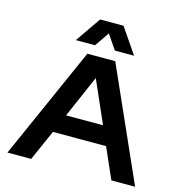

<svg xmlns="http://www.w3.org/2000/svg" viewBox="-123 -979 1036 1091"><g transform="rotate(15 395.0 -433.5)"><path d="M769.7 0H630L550.7 -180.3H238L158.3 0H18.7L312 -660H476ZM285.7 -290.3H503.3L394 -538.7ZM469.3 -866.7 571.3 -717.7H458.3L400 -803L341.7 -717.7H228.7L331.7 -866.7Z"/></g></svg>

Font: Nata Sans
Style: Regular
Weight: 400
Designer: Daniel Uzquiano Cruz
Version: Version 1.001